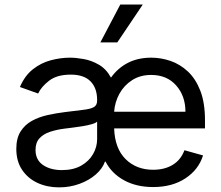

<svg xmlns="http://www.w3.org/2000/svg" viewBox="-20 -804 965 837"><path d="M647.7 11.4Q573.9 11.4 519.9 -18.6Q465.9 -48.7 440.3 -99.4H437.5Q426.8 -68.9 397.5 -43.3Q368.3 -17.8 326.5 -2.5Q284.8 12.8 237.2 12.8Q185.4 12.8 143.1 -6.9Q100.9 -26.6 76 -64.1Q51.1 -101.6 51.1 -154.8Q51.1 -201.7 69.8 -231Q88.4 -260.3 119.1 -277.2Q149.9 -294 187.5 -302.4Q225.1 -310.7 262.8 -315.3Q312.5 -321.7 343.6 -325.3Q374.6 -328.8 389 -337Q403.4 -345.2 403.4 -365.1V-367.9Q403.4 -420.1 374.6 -449.4Q345.9 -478.7 288.4 -478.7Q228.7 -478.7 194.4 -452.4Q160.2 -426.1 146.3 -396.3L66.8 -424.7Q88.1 -474.4 123.8 -502.3Q159.4 -530.2 201.9 -541.4Q244.3 -552.6 285.5 -552.6Q311.4 -552.6 345.2 -546.5Q378.9 -540.5 411 -522Q443.2 -503.6 463.8 -465.6Q492.9 -506.7 536.9 -529.7Q581 -552.6 639.2 -552.6Q681.8 -552.6 723.4 -538.4Q764.9 -524.1 799 -492.4Q833.1 -460.6 853.3 -408.4Q873.6 -356.2 873.6 -279.8V-244.3H477.6Q480.5 -157 527.5 -110.4Q574.6 -63.9 647.7 -63.9Q697.1 -63.9 732.6 -85.2Q768.1 -106.5 784.1 -149.1L865.1 -126.4Q845.9 -64.6 788.4 -26.6Q730.8 11.4 647.7 11.4ZM250 -62.5Q299.7 -62.5 334 -82Q368.3 -101.6 385.8 -132.5Q403.4 -163.4 403.4 -197.4V-274.1Q398.1 -267.8 380.1 -262.6Q362.2 -257.5 339 -253.7Q315.7 -250 293.9 -247.3Q272 -244.7 258.5 -242.9Q225.9 -238.6 197.6 -229.2Q169.4 -219.8 152.2 -201.2Q134.9 -182.5 134.9 -150.6Q134.9 -106.9 167.4 -84.7Q199.9 -62.5 250 -62.5ZM477.6 -316.8H788.4Q788.4 -386 747.9 -431.6Q707.4 -477.3 639.2 -477.3Q591.3 -477.3 556.1 -454.7Q521 -432.2 500.7 -395.6Q480.5 -359 477.6 -316.8ZM417.6 -619.3 504.3 -784.1H602.3L491.5 -619.3Z"/></svg>

Font: Inter UI
Style: Regular
Weight: 400
Designer: Rasmus Andersson
Foundry: rsms
Version: 3.2;8d6f07862